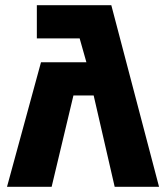

<svg xmlns="http://www.w3.org/2000/svg" viewBox="-20 -720 640 740"><path d="M122 -700H409L593 0H422L341 -352H263L179 0H7L138 -480H313L287 -572H122Z"/></svg>

Font: Tektur
Style: Bold
Weight: 700
Designer: Adam Jagosz
Foundry: Adam Jagosz
Version: Version 1.005;gftools[0.9.30]